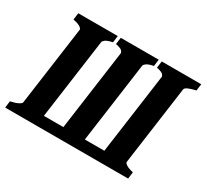

<svg xmlns="http://www.w3.org/2000/svg" viewBox="-128 -807 1075 999"><g transform="rotate(30 409.5 -307.5)"><path d="M583 -615.2H820.3L814.9 -574.7Q754.4 -561.5 752 -544.9L686.5 -70.8Q686 -64.9 698.5 -56.2Q710.9 -47.4 741.2 -40.5L736.3 0H-2.4L2.4 -40.5Q33.7 -47.4 49.1 -55.7Q64.5 -64 65.4 -70.8L130.9 -544.9Q131.8 -550.8 119.6 -559.6Q107.4 -568.4 76.2 -574.7L81.5 -615.2H318.8L313.5 -574.7Q283.2 -568.4 272 -560.1Q260.7 -551.8 259.8 -544.9L193.4 -63.5H310.5L377 -544.9Q377.9 -550.8 370.4 -559.6Q362.8 -568.4 331.5 -574.7L336.9 -615.2H564.9L559.6 -574.7Q529.3 -568.4 518.1 -560.1Q506.8 -551.8 505.9 -544.9L439.5 -63.5H556.6L623 -544.9Q624 -550.8 616.5 -559.6Q608.9 -568.4 577.6 -574.7Z"/></g></svg>

Font: Gentium Book Plus
Style: Bold Italic
Weight: 700
Italic angle: -8°
Designer: Victor Gaultney, Annie Olsen, Iska Routamaa, Becca Hirsbrunner
Foundry: SIL International
Version: Version 6.101